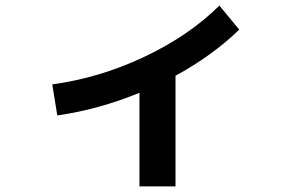

<svg xmlns="http://www.w3.org/2000/svg" viewBox="-20 -618 1040 687"><path d="M167 -316Q336 -339 496 -414.5Q656 -490 765 -598L836 -512Q740 -419 608 -347V49H479V-286Q333 -226 185 -205Z"/></svg>

Font: M PLUS 1p
Style: Bold
Weight: 700
Version: Version 1.062